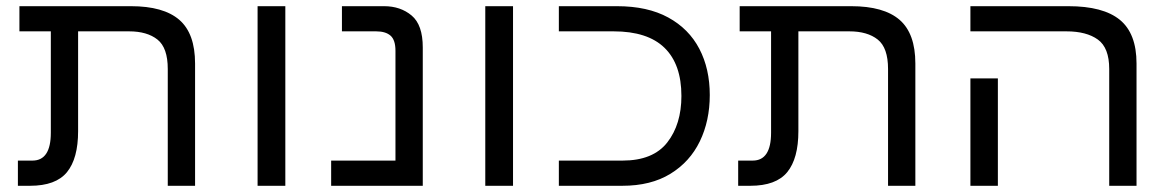

<svg xmlns="http://www.w3.org/2000/svg" viewBox="-20 -598 3764 618"><path d="M76.7 0H37.6V-81.1H84.5Q143.6 -81.1 143.6 -170.9V-497.1H42.5V-578.1H401.4Q506.3 -578.1 557.1 -534.2Q607.9 -490.2 607.9 -393.6V0H520V-376Q520 -444.3 486.8 -470.7Q453.6 -497.1 395.5 -497.1H231.4V-175.8Q231.4 -87.9 195.6 -43.9Q159.7 0 76.7 0Z M898.4 0H809.1V-578.1H898.4Z M1340.8 0H1045.9V-81.1H1252.9V-434.6Q1252.9 -469.2 1237.1 -483.2Q1221.2 -497.1 1190.9 -497.1H1080.6V-578.1H1216.3Q1269 -578.1 1304.9 -548.1Q1340.8 -518.1 1340.8 -445.3Z M1631.3 0H1542V-578.1H1631.3Z M1982.9 0H1778.8V-81.1H1983.9Q2082 -81.1 2127.7 -139.4Q2173.3 -197.8 2173.3 -289.1Q2173.3 -391.1 2118.9 -444.1Q2064.5 -497.1 1955.1 -497.1H1778.8V-578.1H1965.8Q2064.5 -578.1 2130.9 -541.7Q2197.3 -505.4 2231 -440.9Q2264.6 -376.5 2264.6 -292Q2264.6 -209.5 2232.7 -143.3Q2200.7 -77.1 2137.9 -38.6Q2075.2 0 1982.9 0Z M2395 0H2356V-81.1H2402.8Q2461.9 -81.1 2461.9 -170.9V-497.1H2360.8V-578.1H2719.7Q2824.7 -578.1 2875.5 -534.2Q2926.3 -490.2 2926.3 -393.6V0H2838.4V-376Q2838.4 -444.3 2805.2 -470.7Q2772 -497.1 2713.9 -497.1H2549.8V-175.8Q2549.8 -87.9 2513.9 -43.9Q2478 0 2395 0Z M3638.2 0H3550.3V-376Q3550.3 -444.3 3513.7 -470.7Q3477.1 -497.1 3412.6 -497.1H3103.5V-578.1H3418.9Q3530.8 -578.1 3584.5 -534.2Q3638.2 -490.2 3638.2 -393.6ZM3191.9 0H3103.5V-345.7H3191.9Z"/></svg>

Font: Lunasima
Style: Regular
Weight: 400
Designer: The DocRepair Project, Monotype Design Team
Foundry: Google
Version: Version 2.009